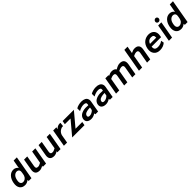

<svg xmlns="http://www.w3.org/2000/svg" viewBox="761 -3246 5745 5745"><g transform="rotate(-45 3633.5 -373.5)"><path d="M524.9 -750H660.2L528.8 0H412.1L408.2 -45.9Q331.5 14.2 254.9 14.2Q136.2 14.2 81.8 -64.9Q27.3 -144 50.8 -275.9Q73.7 -408.2 147 -487.1Q220.2 -565.9 321.8 -565.9Q378.9 -565.9 421.6 -539.6Q464.4 -513.2 476.1 -480ZM446.8 -312Q447.8 -320.8 449.7 -342.3Q451.7 -363.8 452.1 -370.1Q449.2 -412.6 421.6 -433.8Q394 -455.1 358.9 -455.1Q297.4 -455.1 249 -406.2Q200.7 -357.4 183.1 -257.8Q167.5 -172.9 195.1 -132.8Q222.7 -92.8 276.9 -92.8Q320.8 -92.8 362.3 -122.3Q403.8 -151.9 419.9 -198.2Q429.2 -213.4 436 -252Z M1107.9 -549.8H1243.2L1147 0H1011.7L1018.1 -37.1Q933.6 14.2 870.1 14.2Q766.6 14.2 726.1 -39.8Q685.5 -93.8 703.1 -191.9L765.1 -549.8H899.9L838.9 -198.2Q830.1 -149.4 847.4 -124.8Q864.7 -100.1 913.1 -100.1Q960.4 -100.1 1037.1 -145Z M1721.7 -549.8H1856.9L1760.7 0H1625.5L1631.8 -37.1Q1547.4 14.2 1483.9 14.2Q1380.4 14.2 1339.8 -39.8Q1299.3 -93.8 1316.9 -191.9L1378.9 -549.8H1513.7L1452.6 -198.2Q1443.8 -149.4 1461.2 -124.8Q1478.5 -100.1 1526.9 -100.1Q1574.2 -100.1 1650.9 -145Z M2280.3 -561Q2293.9 -561 2313.5 -559.1L2299.3 -433.1Q2295.4 -434.1 2280.3 -434.1Q2227.1 -434.1 2172.4 -395Q2117.7 -356 2094.2 -296.9Q2091.3 -291.5 2088.4 -282.7Q2085.4 -273.9 2083.5 -265.6L2081.5 -257.8V-258.8L2036.6 0H1901.4L1997.6 -549.8H2132.3L2120.6 -479Q2183.1 -561 2280.3 -561Z M2873.5 -549.8 2507.3 -113.8H2792.5L2772.5 0H2252.4L2618.2 -436H2377.4L2397.5 -549.8Z M3206.1 -566.9Q3244.1 -566.9 3277.3 -559.8Q3310.5 -552.7 3339.6 -537.6Q3368.7 -522.5 3386.7 -498Q3404.8 -473.6 3412.8 -439.2Q3420.9 -404.8 3412.1 -358.9L3349.1 0H3233.9L3227.1 -43Q3200.2 -25.4 3180.7 -14.9Q3161.1 -4.4 3125.7 5.4Q3090.3 15.1 3051.3 15.1Q3009.8 15.1 2975.1 4.4Q2940.4 -6.3 2915.3 -27.3Q2890.1 -48.3 2879.4 -82.5Q2868.7 -116.7 2876 -160.2Q2883.8 -203.1 2908.2 -237.3Q2932.6 -271.5 2969.5 -293.5Q3006.3 -315.4 3054.9 -329.1Q3103.5 -342.8 3159.2 -344.7Q3214.8 -346.7 3276.9 -340.8L3283.2 -377Q3290 -417 3263.9 -436Q3237.8 -455.1 3187 -455.1Q3084.5 -455.1 2977.1 -392.1L2976.1 -506.8Q3015.6 -533.7 3079.3 -550.3Q3143.1 -566.9 3206.1 -566.9ZM3018.1 -149.9Q3011.7 -115.2 3030 -100.6Q3048.3 -85.9 3084 -85.9Q3125 -85.9 3168.9 -106.7Q3212.9 -127.4 3247.1 -165L3263.2 -256.8Q3224.6 -255.9 3193.6 -252.9Q3162.6 -250 3130.6 -242.7Q3098.6 -235.4 3076.4 -223.9Q3054.2 -212.4 3038.3 -193.6Q3022.5 -174.8 3018.1 -149.9Z M3821.8 -566.9Q3859.9 -566.9 3893.1 -559.8Q3926.3 -552.7 3955.3 -537.6Q3984.4 -522.5 4002.4 -498Q4020.5 -473.6 4028.6 -439.2Q4036.6 -404.8 4027.8 -358.9L3964.8 0H3849.6L3842.8 -43Q3815.9 -25.4 3796.4 -14.9Q3776.9 -4.4 3741.5 5.4Q3706.1 15.1 3667 15.1Q3625.5 15.1 3590.8 4.4Q3556.2 -6.3 3531 -27.3Q3505.9 -48.3 3495.1 -82.5Q3484.4 -116.7 3491.7 -160.2Q3499.5 -203.1 3523.9 -237.3Q3548.3 -271.5 3585.2 -293.5Q3622.1 -315.4 3670.7 -329.1Q3719.2 -342.8 3774.9 -344.7Q3830.6 -346.7 3892.6 -340.8L3898.9 -377Q3905.8 -417 3879.6 -436Q3853.5 -455.1 3802.7 -455.1Q3700.2 -455.1 3592.8 -392.1L3591.8 -506.8Q3631.3 -533.7 3695.1 -550.3Q3758.8 -566.9 3821.8 -566.9ZM3633.8 -149.9Q3627.4 -115.2 3645.8 -100.6Q3664.1 -85.9 3699.7 -85.9Q3740.7 -85.9 3784.7 -106.7Q3828.6 -127.4 3862.8 -165L3878.9 -256.8Q3840.3 -255.9 3809.3 -252.9Q3778.3 -250 3746.3 -242.7Q3714.4 -235.4 3692.1 -223.9Q3669.9 -212.4 3654.1 -193.6Q3638.2 -174.8 3633.8 -149.9Z M4826.7 -565.9Q4928.2 -565.9 4968.3 -511Q5008.3 -456.1 4991.7 -358.9L4928.7 0H4793.5L4854.5 -352.1Q4874 -452.1 4781.7 -452.1Q4732.9 -452.1 4654.3 -411.1Q4654.3 -389.2 4649.4 -358.9L4586.4 0H4451.7L4512.7 -352.1Q4532.2 -452.1 4439.5 -452.1Q4391.6 -452.1 4315.4 -413.1L4243.7 0H4108.4L4204.6 -549.8H4339.4L4334.5 -522Q4418.9 -565.9 4484.4 -565.9Q4596.7 -565.9 4634.3 -497.1Q4688.5 -530.3 4733.9 -548.1Q4779.3 -565.9 4826.7 -565.9Z M5454.6 -565.9Q5555.7 -565.9 5595.7 -510.7Q5635.7 -455.6 5618.7 -358.9L5555.7 0H5420.4L5482.4 -352.1Q5500.5 -452.1 5409.7 -452.1Q5360.8 -452.1 5284.7 -413.1L5212.4 0H5077.6L5209.5 -750H5344.2L5303.2 -521Q5386.2 -565.9 5454.6 -565.9Z M6042.5 -565.9Q6099.6 -565.9 6146 -547.4Q6192.4 -528.8 6222.9 -493.4Q6253.4 -458 6264.9 -406.5Q6276.4 -355 6263.2 -289.1L6254.4 -241.2H5854.5Q5845.7 -167 5876.2 -132.6Q5906.7 -98.1 5986.3 -98.1Q6048.3 -98.1 6102.3 -120.1Q6156.2 -142.1 6178.2 -167L6195.3 -69.8Q6100.1 15.1 5961.4 15.1Q5832.5 15.1 5767.1 -67.6Q5701.7 -150.4 5725.6 -287.1Q5737.3 -354.5 5767.8 -408.4Q5798.3 -462.4 5841.1 -496.3Q5883.8 -530.3 5935.3 -548.1Q5986.8 -565.9 6042.5 -565.9ZM6037.6 -452.1Q5921.4 -452.1 5876.5 -334H6142.6Q6147 -396.5 6124 -424.3Q6101.1 -452.1 6037.6 -452.1Z M6537.1 -762.2Q6570.3 -762.2 6590.1 -737.3Q6609.9 -712.4 6604 -678.2Q6599.6 -651.9 6576.9 -632.3Q6554.2 -612.8 6526.4 -612.8Q6493.2 -612.8 6473.1 -637.7Q6453.1 -662.6 6459 -696.8Q6464.4 -723.6 6487.1 -742.9Q6509.8 -762.2 6537.1 -762.2ZM6479 0H6344.2L6440.4 -549.8H6575.2Z M7131.8 -750H7267.1L7135.7 0H7019L7015.1 -45.9Q6938.5 14.2 6861.8 14.2Q6743.2 14.2 6688.7 -64.9Q6634.3 -144 6657.7 -275.9Q6680.7 -408.2 6753.9 -487.1Q6827.1 -565.9 6928.7 -565.9Q6985.8 -565.9 7028.6 -539.6Q7071.3 -513.2 7083 -480ZM7053.7 -312Q7054.7 -320.8 7056.6 -342.3Q7058.6 -363.8 7059.1 -370.1Q7056.2 -412.6 7028.6 -433.8Q7001 -455.1 6965.8 -455.1Q6904.3 -455.1 6856 -406.2Q6807.6 -357.4 6790 -257.8Q6774.4 -172.9 6802 -132.8Q6829.6 -92.8 6883.8 -92.8Q6927.7 -92.8 6969.2 -122.3Q7010.7 -151.9 7026.9 -198.2Q7036.1 -213.4 7043 -252Z"/></g></svg>

Font: Stilu SemiBold
Style: Italic
Weight: 600
Italic angle: -10°
Designer: Genilson Lima Santos
Foundry: Genilson Lima Santos
Version: Version 1.200;PS 001.200;hotconv 1.0.88;makeotf.lib2.5.64775